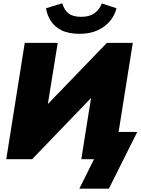

<svg xmlns="http://www.w3.org/2000/svg" viewBox="-20 -965 853 1164"><path d="M464 -760Q395 -760 352 -782Q309 -804 287 -839.5Q265 -875 259 -915L357 -945Q371 -901 397.5 -882Q424 -863 473 -863Q523 -863 553.5 -885.5Q584 -908 597 -944L686 -915Q676 -872 646.5 -837Q617 -802 571 -781Q525 -760 464 -760ZM18 0 130 -705H330L270 -334L628 -705H785L699 -165H812L640 179H461L550 0H473L499 -165L532 -371L175 0Z"/></svg>

Font: Mulish ExtraBlack
Style: Italic
Weight: 1000
Italic angle: -9°
Designer: Vernon Adams
Foundry: Vernon Adams
Version: Version 3.603; ttfautohint (v1.8.3)